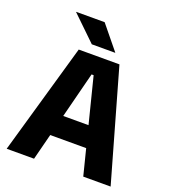

<svg xmlns="http://www.w3.org/2000/svg" viewBox="-148 -934 920 1041"><g transform="rotate(20 311.5 -413.5)"><path d="M11.6 0 194.7 -639H429.6L611.3 0H453.4L318.1 -536.1H306.3L169.5 0ZM167.1 -150.6V-271.9H454.8V-150.6ZM276 -826.5 386.4 -691.3V-690H251.6L112 -824.9V-826.5Z"/></g></svg>

Font: Anek Odia Medium
Style: Regular
Weight: 500
Designer: Yesha Goshar & Mahesh Sahu (Odia), Yesha Goshar (Latin)
Foundry: Ek Type
Version: Version 1.003